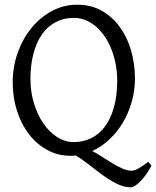

<svg xmlns="http://www.w3.org/2000/svg" viewBox="-20 -650 666 819"><path d="M480 -307.1Q480 -340.8 473.9 -373.8Q467.8 -406.7 456.5 -436.3Q445.3 -465.8 429 -491Q412.6 -516.1 392.1 -534.4Q371.6 -552.7 347.2 -563.2Q322.8 -573.7 294.9 -573.7Q251.5 -573.7 217 -555.4Q182.6 -537.1 158.9 -503.2Q135.3 -469.2 122.6 -420.9Q109.9 -372.6 109.9 -313Q109.9 -258.3 124.8 -209.5Q139.6 -160.6 164.8 -123.8Q189.9 -86.9 223.6 -65.4Q257.3 -43.9 294.9 -43.9Q335.4 -43.9 369.4 -60.8Q403.3 -77.6 428 -110.8Q452.6 -144 466.3 -193.4Q480 -242.7 480 -307.1ZM626 57.1Q614.3 78.6 602.1 95.5Q589.8 112.3 578.1 124.3Q566.4 136.2 555.9 142.6Q545.4 148.9 538.1 148.9Q507.8 148.9 478.3 134Q448.7 119.1 419.4 97.9Q390.1 76.7 361.1 53.5Q332 30.3 302.7 13.2Q291.5 14.6 280.8 14.6Q227.1 14.6 181.6 -10.3Q136.2 -35.2 103.5 -77.6Q70.8 -120.1 52.5 -177.2Q34.2 -234.4 34.2 -298.8Q34.2 -365.2 55.7 -425.3Q77.1 -485.4 114.3 -530.8Q151.4 -576.2 201.4 -603Q251.5 -629.9 309.1 -629.9Q369.6 -629.9 415.5 -603.3Q461.4 -576.7 492.7 -532.7Q523.9 -488.8 539.8 -432.1Q555.7 -375.5 555.7 -315.9Q555.7 -264.2 542 -215.8Q528.3 -167.5 503.9 -126.7Q479.5 -85.9 446 -54.7Q412.6 -23.4 373.5 -5.9Q396 5.9 418.2 20.5Q440.4 35.2 461.7 47.9Q482.9 60.5 502.9 69.3Q522.9 78.1 541 78.1Q546.9 78.1 553.5 76.2Q560.1 74.2 568.4 69.8Q576.7 65.4 587.4 58.1Q598.1 50.8 612.8 40Z"/></svg>

Font: Noto Serif Devanagari
Style: Bold
Weight: 700
Designer: Monotype Design Team
Foundry: Monotype Imaging Inc.
Version: Version 1.01